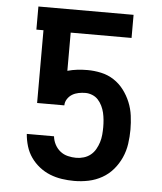

<svg xmlns="http://www.w3.org/2000/svg" viewBox="-53 -781 706 836"><g transform="rotate(5 300.0 -363.5)"><path d="M302 8Q275 8 248 4Q221 0 196 -10Q171 -20 149.5 -37Q128 -54 112.5 -76Q97 -98 89 -124.5Q81 -151 79 -178H198Q200 -159 209 -142Q218 -125 232.5 -113.5Q247 -102 265.5 -97.5Q284 -93 302 -93Q319 -93 335.5 -98Q352 -103 365 -113.5Q378 -124 386.5 -139Q395 -154 400 -170Q405 -186 406.5 -203Q408 -220 408 -236Q408 -252 406.5 -268Q405 -284 401.5 -299Q398 -314 391 -328.5Q384 -343 373.5 -354.5Q363 -366 348 -372Q333 -378 318 -378Q303 -378 288 -375Q273 -372 260.5 -364.5Q248 -357 239.5 -344Q231 -331 231 -316H112V-634H81V-735H497V-634H231V-467Q252 -473 274 -475.5Q296 -478 318 -478Q348 -478 378 -471.5Q408 -465 433.5 -448.5Q459 -432 477.5 -407.5Q496 -383 507.5 -355Q519 -327 523 -296.5Q527 -266 527 -236Q527 -205 522.5 -173.5Q518 -142 505 -113Q492 -84 471.5 -60Q451 -36 423.5 -20.5Q396 -5 365 1.5Q334 8 302 8Z"/></g></svg>

Font: Iosevka Extended
Style: Bold
Weight: 700
Width: 7
Monospace: yes
Designer: Belleve Invis
Foundry: Belleve Invis
Version: Version 32.5.0; ttfautohint (v1.8.4)